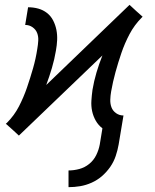

<svg xmlns="http://www.w3.org/2000/svg" viewBox="-20 -550 640 793"><path d="M263 223V154Q285 154 307.5 148Q330 142 348.5 127Q367 112 377.5 90.5Q388 69 392 47L403 -20Q386 -33 375.5 -51.5Q365 -70 360.5 -91Q356 -112 357.5 -134.5Q359 -157 362 -179Q368 -215 378.5 -250.5Q389 -286 403 -321L58 10L31 -15L4 -39L8 -42Q39 -73 58.5 -111Q78 -149 91.5 -188.5Q105 -228 116.5 -268Q128 -308 134 -348Q137 -365 138 -382Q139 -399 133.5 -413.5Q128 -428 114.5 -437.5Q101 -447 84 -447L96 -520Q118 -520 138 -514.5Q158 -509 174 -496.5Q190 -484 199.5 -465.5Q209 -447 213 -426.5Q217 -406 216 -384.5Q215 -363 211 -341Q205 -305 194.5 -269.5Q184 -234 171 -199L515 -530L542 -505L569 -481L566 -478Q535 -447 515 -409Q495 -371 481.5 -331.5Q468 -292 457 -252Q446 -212 439 -172Q436 -155 435.5 -138Q435 -121 440.5 -106.5Q446 -92 459.5 -82.5Q473 -73 490 -73L470 47Q466 70 458 94Q450 118 435.5 139Q421 160 401.5 177Q382 194 358.5 204.5Q335 215 311 219Q287 223 263 223Z"/></svg>

Font: Iosevka HT Extended
Style: Italic
Weight: 400
Width: 7
Italic angle: -9°
Monospace: yes
Designer: Belleve Invis
Foundry: Belleve Invis
Version: Version 32.3.0; ttfautohint (v1.8.4)